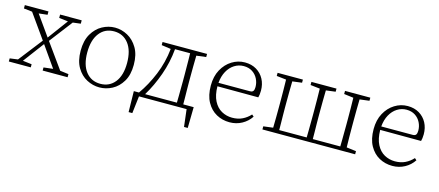

<svg xmlns="http://www.w3.org/2000/svg" viewBox="-47 -943 3531 1546"><g transform="rotate(15 1718.0 -170.5)"><path d="M311 -444V-472H491V-444L426 -436L279 -244L429 -35L500 -26V0H292V-26L370 -35L248 -209L118 -35L193 -26V0H10V-26L77 -35L231 -233L87 -436L17 -444V-472H214V-444L142 -436L262 -267L386 -435Z M767 13Q712 13 661.5 -13.5Q611 -40 578.5 -95Q546 -150 546 -234Q546 -319 578.5 -374.5Q611 -430 661.5 -457.5Q712 -485 767 -485Q822 -485 872.5 -457.5Q923 -430 956 -374.5Q989 -319 989 -234Q989 -150 956 -95Q923 -40 872.5 -13.5Q822 13 767 13ZM767 -17Q843 -17 888 -74Q933 -131 933 -234Q933 -338 888 -396Q843 -454 767 -454Q691 -454 646 -396Q601 -338 601 -234Q601 -131 646 -74Q691 -17 767 -17Z M1405 -262Q1405 -288 1404.5 -320Q1404 -352 1404 -384.5Q1404 -417 1403 -442H1277Q1267 -330 1229 -223.5Q1191 -117 1138 -30H1403Q1404 -56 1404 -88Q1404 -120 1404.5 -152.5Q1405 -185 1405 -210ZM1087 -30Q1146 -113 1188.5 -216.5Q1231 -320 1243 -435L1165 -446V-472H1536V-446L1456 -436Q1455 -398 1454.5 -348.5Q1454 -299 1454 -262V-210Q1454 -185 1454.5 -152.5Q1455 -120 1455.5 -88Q1456 -56 1456 -30H1543L1540 144H1509L1492 0H1095L1078 144H1047L1044 -30Z M1848 -454Q1806 -454 1770.5 -431.5Q1735 -409 1712.5 -368Q1690 -327 1685 -271H1946Q1967 -271 1974.5 -282Q1982 -293 1982 -315Q1982 -351 1966 -383Q1950 -415 1920 -434.5Q1890 -454 1848 -454ZM1852 13Q1792 13 1742 -14.5Q1692 -42 1661.5 -97Q1631 -152 1631 -235Q1631 -311 1661.5 -367Q1692 -423 1742 -454Q1792 -485 1850 -485Q1905 -485 1946 -460.5Q1987 -436 2009.5 -394Q2032 -352 2032 -298Q2032 -280 2030 -266Q2028 -252 2025 -241L1684 -242Q1685 -168 1709.5 -120.5Q1734 -73 1774.5 -50.5Q1815 -28 1863 -28Q1911 -28 1948 -46Q1985 -64 2013 -95L2029 -81Q2001 -38 1954.5 -12.5Q1908 13 1852 13Z M2686 -446V-472H2897V-446L2817 -436Q2816 -398 2815.5 -348.5Q2815 -299 2815 -262V-210Q2815 -173 2815.5 -123.5Q2816 -74 2817 -36L2897 -26V0H2124V-26L2204 -36Q2205 -74 2205.5 -123.5Q2206 -173 2206 -210V-262Q2206 -299 2205.5 -348.5Q2205 -398 2204 -437L2124 -446V-472H2335V-446L2256 -436Q2255 -398 2254.5 -348.5Q2254 -299 2254 -262V-210Q2254 -185 2254.5 -152.5Q2255 -120 2255.5 -88Q2256 -56 2256 -30H2485Q2486 -56 2486 -88Q2486 -120 2486.5 -152.5Q2487 -185 2487 -210V-262Q2487 -299 2486.5 -348.5Q2486 -398 2485 -437L2406 -446V-472H2615V-446L2536 -436Q2535 -398 2534.5 -348.5Q2534 -299 2534 -262V-210Q2534 -185 2534.5 -152.5Q2535 -120 2535.5 -88Q2536 -56 2536 -30H2765Q2766 -56 2766 -88Q2766 -120 2766.5 -152.5Q2767 -185 2767 -210V-262Q2767 -299 2766.5 -348.5Q2766 -398 2765 -436Z M3205 -454Q3163 -454 3127.5 -431.5Q3092 -409 3069.5 -368Q3047 -327 3042 -271H3303Q3324 -271 3331.5 -282Q3339 -293 3339 -315Q3339 -351 3323 -383Q3307 -415 3277 -434.5Q3247 -454 3205 -454ZM3209 13Q3149 13 3099 -14.5Q3049 -42 3018.5 -97Q2988 -152 2988 -235Q2988 -311 3018.5 -367Q3049 -423 3099 -454Q3149 -485 3207 -485Q3262 -485 3303 -460.5Q3344 -436 3366.5 -394Q3389 -352 3389 -298Q3389 -280 3387 -266Q3385 -252 3382 -241L3041 -242Q3042 -168 3066.5 -120.5Q3091 -73 3131.5 -50.5Q3172 -28 3220 -28Q3268 -28 3305 -46Q3342 -64 3370 -95L3386 -81Q3358 -38 3311.5 -12.5Q3265 13 3209 13Z"/></g></svg>

Font: Source Serif Pro Light
Style: Regular
Weight: 300
Designer: Frank Grießhammer
Foundry: Adobe Systems Incorporated
Version: Version 3.001;hotconv 1.0.111;makeotfexe 2.5.65597